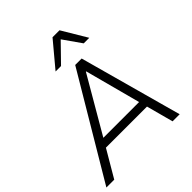

<svg xmlns="http://www.w3.org/2000/svg" viewBox="-255 -1090 1245 1245"><g transform="rotate(-45 367.0 -468.0)"><path d="M-5 0 414 -705H473L667 0H602L548 -201L579 -185H147L185 -201L67 0ZM432 -625 202 -230 179 -242H565L540 -230L435 -625ZM294 -765 437 -936H501L603 -765H552L465 -889L344 -765Z"/></g></svg>

Font: Nunito Sans 10pt Light
Style: Italic
Weight: 300
Italic angle: -9°
Designer: Vernon Adams
Foundry: Vernon Adams
Version: Version 3.101;gftools[0.9.27]